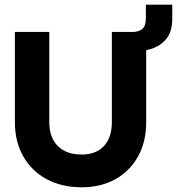

<svg xmlns="http://www.w3.org/2000/svg" viewBox="-20 -786 750 814"><path d="M454.2 -650.5V-568.3H554Q591.3 -568.3 627.2 -580.8Q663.1 -593.3 686.7 -623.4Q710.3 -653.6 710.3 -706.5V-766.3H598.5V-712.5Q598.5 -674.4 582.5 -662.4Q566.5 -650.5 542.4 -650.5ZM43.2 -650.5V-267.5Q43.2 -185 78.6 -123Q114 -61 177.6 -26.5Q241.3 8 326.2 8Q407.8 8 469.4 -26.5Q531 -61 565.4 -123Q599.8 -185 599.8 -267.5V-650.5H454.2V-267.5Q454.2 -202.8 420.5 -166.8Q386.9 -130.8 326.2 -130.8Q261.4 -130.8 225.2 -166.8Q189 -202.8 189 -267.5V-650.5Z"/></svg>

Font: Overused Grotesk Light
Style: Regular
Weight: 300
Designer: RandomMaerks
Version: Version 0.005